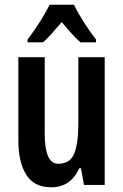

<svg xmlns="http://www.w3.org/2000/svg" viewBox="-20 -786 524 816"><path d="M425 -543V0H337L324 -71H317Q280 10 198 10Q125 10 91.5 -43.5Q58 -97 58 -189V-543H170V-219Q170 -90 227 -90Q278 -90 295.5 -133.5Q313 -177 313 -262V-543ZM294 -766Q310 -733 335.5 -693Q361 -653 388 -618V-606H322Q303 -623 283.5 -644.5Q264 -666 242 -692Q220 -666 199.5 -643Q179 -620 163 -606H97V-618Q113 -639 131.5 -666Q150 -693 165.5 -719.5Q181 -746 191 -766Z"/></svg>

Font: Noto Sans Devanagari UI ExtraCondensed SemiBold
Style: Regular
Weight: 600
Width: 2
Designer: Jelle Bosma - Monotype Design Team
Foundry: Monotype Imaging Inc.
Version: Version 2.004; ttfautohint (v1.8.4.7-5d5b)